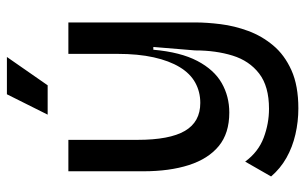

<svg xmlns="http://www.w3.org/2000/svg" viewBox="-184 -550 884 556"><g transform="rotate(-90 258.0 -272.0)"><path d="M222 150Q184 150 147 141.5Q110 133 79 115.5Q48 98 25 71L68 -4Q96 34 137 49.5Q178 65 221 65Q286 65 323 36.5Q360 8 375 -40.5Q390 -89 390 -149L400 -270H392Q385 -191 359.5 -142.5Q334 -94 295.5 -72Q257 -50 210 -50Q150 -50 113 -80.5Q76 -111 58 -167Q40 -223 40 -299V-516H131V-316Q131 -223 157 -178.5Q183 -134 238 -134Q270 -134 296.5 -148.5Q323 -163 341.5 -193.5Q360 -224 370 -269Q380 -314 380 -374V-516H471V-148Q471 -115 466 -75Q461 -35 446.5 4.5Q432 44 404.5 77Q377 110 332.5 130Q288 150 222 150ZM289 -576H204L263 -694H371Z"/></g></svg>

Font: Bricolage Grotesque 96pt ExtraBold 96pt
Style: Regular
Weight: 400
Version: Version 1.001;gftools[0.9.33.dev8+g029e19f]